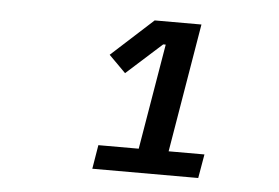

<svg xmlns="http://www.w3.org/2000/svg" viewBox="-37 -745 673 463"><g transform="rotate(5 300.0 -513.5)"><path d="M457.7 -328.8 467.7 -386.7H381L433.2 -698.2H320L219.1 -606.2L259.9 -565.3L345.5 -642.4H351.6L308.6 -386.7H210.9L201.3 -328.8Z"/></g></svg>

Font: Margiela Mono Italic Medium It
Style: Regular
Weight: 500
Designer: Mike Abbink, Paul van der Laan, Pieter van Rosmalen
Foundry: Bold Monday
Version: Version 2.003 2021